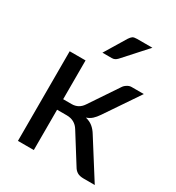

<svg xmlns="http://www.w3.org/2000/svg" viewBox="-174 -833 865 942"><g transform="rotate(30 258.5 -362.0)"><path d="M377.9 -481.4Q384.8 -492.2 396.5 -499Q408.2 -506.8 420.9 -506.8Q444.3 -506.8 490.2 -506.8Q458 -458 359.4 -313.5Q346.7 -294.9 334 -283.2Q321.3 -271.5 301.8 -264.6Q326.2 -258.8 342.8 -245.1Q359.4 -231.4 372.1 -210Q416 -139.6 504.9 0Q489.3 0 443.4 0Q418.9 0 406.2 -7.8Q392.6 -15.6 383.8 -31.2Q350.6 -84 285.2 -188.5Q261.7 -227.5 214.8 -227.5Q196.3 -227.5 160.2 -227.5Q160.2 -170.9 160.2 1Q137.7 1 70.3 1Q70.3 -79.1 70.3 -316.4Q70.3 -364.3 70.3 -506.8Q92.8 -506.8 160.2 -506.8Q160.2 -452.1 160.2 -287.1Q171.9 -287.1 208 -287.1Q248 -287.1 270.5 -321.3Q306.6 -375 377.9 -481.4ZM413.1 -724.6Q383.8 -692.4 296.9 -595.7Q289.1 -587.9 283.2 -585Q276.4 -581.1 265.6 -581.1Q248 -581.1 212.9 -581.1Q231.4 -611.3 286.1 -702.1Q293.9 -713.9 301.8 -719.7Q309.6 -724.6 326.2 -724.6Q355.5 -724.6 413.1 -724.6Z"/></g></svg>

Font: Lato
Style: Regular
Weight: 400
Designer: Lukasz Dziedzic with Adam Twardoch and Botio Nikoltchev
Version: Version 2.015; 2015-08-06; http://www.latofonts.com/